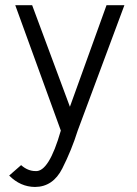

<svg xmlns="http://www.w3.org/2000/svg" viewBox="-20 -535 540 755"><path d="M469.2 -514.6 285.6 -21.5Q261.7 54.7 225.1 127.2Q188.5 199.7 117.7 200.2Q60.1 199.7 16.1 155.3L63 114.3Q89.4 137.7 119.6 137.7Q172.4 142.1 219.2 -21.5L40 -514.6H106.4L254.9 -115.2L398.9 -514.6Z"/></svg>

Font: Saysettha OT
Style: Regular
Weight: 400
Designer: John M. Durdin and Silvain Dupertuis
Foundry: Lao Script for Windows
Version: Version 2.000